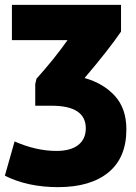

<svg xmlns="http://www.w3.org/2000/svg" viewBox="-42 -564 559 790"><path d="M103 -129V-218L108 -240Q181 -321 236 -399H7V-544H456V-434Q404 -358 306 -243Q384 -221 431 -169Q478 -117 478 -32Q478 85 404 145.5Q330 206 197 206Q72 206 -22 159L18 18Q107 57 190 57Q249 57 280 32.5Q311 8 311 -36Q311 -129 170 -129Z"/></svg>

Font: Repo
Style: ExtraBold
Weight: 800
Designer: Stefan Peev
Foundry: Context Ltd
Version: Version 001.000